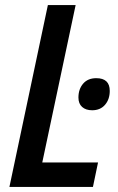

<svg xmlns="http://www.w3.org/2000/svg" viewBox="-20 -734 465 754"><path d="M168 -714H277L146 -96H365L345 0H17ZM288 -351Q288 -384 306.5 -405.5Q325 -427 358 -427Q411 -427 411 -377Q411 -344 392.5 -322.5Q374 -301 342 -301Q317 -301 302.5 -314Q288 -327 288 -351Z"/></svg>

Font: Noto Sans UI NarrowMedium
Style: Italic
Weight: 500
Width: 4
Italic angle: -12°
Designer: Monotype Design Team
Foundry: Monotype Imaging Inc.
Version: Version 1.001